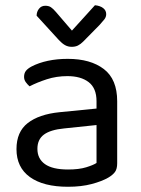

<svg xmlns="http://www.w3.org/2000/svg" viewBox="-20 -700 539 734"><path d="M240 -52Q282 -52 309.5 -60.5Q337 -69 349 -77V-222L225 -209Q173 -204 148 -185.5Q123 -167 123 -131Q123 -93 152 -72.5Q181 -52 240 -52ZM239 -475Q326 -475 377 -436Q428 -397 428 -313V-76Q428 -54 419.5 -42.5Q411 -31 394 -21Q370 -7 330.5 3.5Q291 14 240 14Q146 14 94.5 -23Q43 -60 43 -130Q43 -196 86 -229.5Q129 -263 207 -271L349 -285V-313Q349 -363 319 -386Q289 -409 238 -409Q196 -409 159 -397Q122 -385 93 -370Q85 -377 78.5 -386Q72 -395 72 -406Q72 -420 79 -429Q86 -438 101 -446Q128 -460 163 -467.5Q198 -475 239 -475ZM255 -583 343 -680Q363 -678 374.5 -669Q386 -660 386 -646Q386 -635 379 -626Q372 -617 361 -605L298 -541Q288 -531 278 -526Q268 -521 254 -521Q240 -521 228.5 -527.5Q217 -534 205 -547L120 -640Q120 -655 129 -666.5Q138 -678 153 -678Q166 -678 174.5 -672.5Q183 -667 194 -654Z"/></svg>

Font: Baloo Bhai 2
Style: Regular
Weight: 400
Designer: Supriya Tembe, Noopur Datye and Ek Type
Foundry: Ek Type
Version: Version 1.640;PS 1.000;hotconv 16.6.51;makeotf.lib2.5.65220;